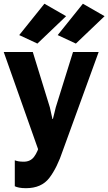

<svg xmlns="http://www.w3.org/2000/svg" viewBox="-27 -986 574 1016"><path d="M51.3 -0.5Q59.6 3.9 74.2 6.8Q88.9 9.8 110.4 9.8Q192.4 9.8 233.9 -44.4Q275.4 -98.6 306.2 -191.4L495.1 -710.9H359.4L268.1 -418Q265.1 -405.8 261 -388.9Q256.8 -372.1 252.9 -356.4H250.5Q247.1 -372.1 243.2 -388.9Q239.3 -405.8 236.8 -418L146.5 -710.9H-7.3L180.7 -179.2L185.5 -229.5Q172.9 -182.1 153.1 -156Q133.3 -129.9 97.7 -130.4Q83 -130.4 71.5 -132.3Q60.1 -134.3 51.3 -137.7ZM74.7 -800.3 170.9 -755.4 322.8 -900.4 208 -966.3ZM278.3 -800.3 374.5 -755.4 526.4 -900.4 411.6 -966.3Z"/></svg>

Font: Roboto Flex Super Cond Bold
Style: Regular
Weight: 700
Width: 3
Designer: Berlow after Robertson
Foundry: Google
Version: Version 3.000